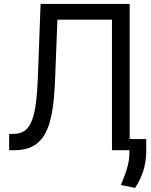

<svg xmlns="http://www.w3.org/2000/svg" viewBox="-20 -747 753 955"><path d="M25.6 -81H46.9Q81 -81 103.2 -96.9Q125.4 -112.9 139 -148.3Q152.7 -183.6 159.4 -239.9Q166.2 -296.2 169 -376.4L181.8 -727.3H625V-55.4H707.4V11.4Q706.3 58.6 693 102.1Q679.7 145.6 652 187.5L581 173.3Q590.2 152 597.8 131.9Q605.5 111.9 611.3 92.2Q617.2 72.4 620.4 52.7Q623.6 33 623.6 12.8V0H536.9V-649.1H265.6L254.3 -359.4Q252.1 -302.2 247.5 -253.4Q242.9 -204.5 233.8 -164.6Q224.8 -124.6 210.4 -93.9Q196 -63.2 174.4 -42.3Q152.7 -21.3 122.7 -10.7Q92.7 0 52.6 0H25.6Z"/></svg>

Font: Fast_Sans
Style: Regular
Weight: 400
Designer: Rasmus Andersson
Foundry: rsms
Version: Version 3.018;git-588b23468